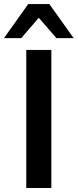

<svg xmlns="http://www.w3.org/2000/svg" viewBox="-56 -941 389 961"><path d="M75.5 0H201V-691.2H75.5ZM-36.3 -750H50L138.2 -852L226.5 -750H312.7L191.2 -920.6H85.3Z"/></svg>

Font: LL Pando Sans
Style: Bold
Weight: 700
Designer: Joshua Smith
Foundry: Joshua Smith
Version: Version 1.000;Glyphs 3.2.1 (3258)